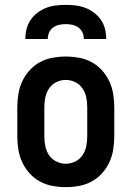

<svg xmlns="http://www.w3.org/2000/svg" viewBox="-20 -760 540 788"><path d="M250 8Q223 8 195.5 3Q168 -2 144 -15Q120 -28 101.5 -48.5Q83 -69 71.5 -93.5Q60 -118 55.5 -145.5Q51 -173 51 -200V-320Q51 -347 55.5 -374.5Q60 -402 71.5 -426.5Q83 -451 101.5 -471.5Q120 -492 144 -505Q168 -518 195.5 -523Q223 -528 250 -528Q277 -528 304.5 -523Q332 -518 356 -505Q380 -492 398.5 -471.5Q417 -451 428.5 -426.5Q440 -402 444.5 -374.5Q449 -347 449 -320V-200Q449 -173 444.5 -145.5Q440 -118 428.5 -93.5Q417 -69 398.5 -48.5Q380 -28 356 -15Q332 -2 304.5 3Q277 8 250 8ZM250 -88Q270 -88 288.5 -97Q307 -106 318.5 -123Q330 -140 334 -160Q338 -180 338 -200V-320Q338 -340 334 -360Q330 -380 318.5 -397Q307 -414 288.5 -423Q270 -432 250 -432Q230 -432 211.5 -423Q193 -414 181.5 -397Q170 -380 166 -360Q162 -340 162 -320V-200Q162 -180 166 -160Q170 -140 181.5 -123Q193 -106 211.5 -97Q230 -88 250 -88ZM84 -600Q84 -621 89 -641Q94 -661 105.5 -678Q117 -695 133.5 -707.5Q150 -720 169 -727.5Q188 -735 208.5 -737.5Q229 -740 250 -740Q271 -740 291.5 -737.5Q312 -735 331 -727.5Q350 -720 366.5 -707.5Q383 -695 394.5 -678Q406 -661 411 -641Q416 -621 416 -600H324Q324 -614 318.5 -626.5Q313 -639 302 -647Q291 -655 277.5 -658Q264 -661 250 -661Q236 -661 222.5 -658Q209 -655 198 -647Q187 -639 181.5 -626.5Q176 -614 176 -600Z"/></svg>

Font: Iosevka Term Curly
Style: Bold
Weight: 700
Designer: Belleve Invis
Foundry: Belleve Invis
Version: Version 32.3.0